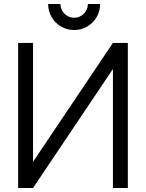

<svg xmlns="http://www.w3.org/2000/svg" viewBox="-20 -933 724 953"><path d="M219 -913H280Q280 -894.5 289.2 -879Q298.5 -863.5 314 -854.2Q329.5 -845 348 -845Q366.5 -845 382.2 -854.2Q398 -863.5 407 -879Q416 -894.5 416 -913H477Q477 -878 459.8 -848.2Q442.5 -818.5 412.8 -801.2Q383 -784 348 -784Q313 -784 283.2 -801.2Q253.5 -818.5 236.2 -848.2Q219 -878 219 -913ZM144 0H70V-720H144V-130L540.5 -720H614.5V0H540.5V-590.5Z"/></svg>

Font: CCSD_manrope
Style: Regular
Weight: 400
Designer: Mikhail Sharanda
Foundry: Mikhail Sharanda
Version: Version 4.503